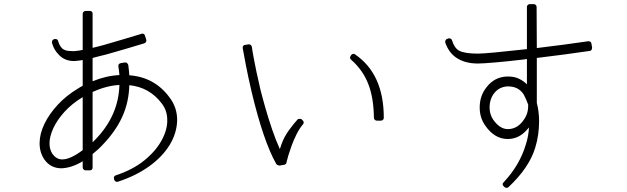

<svg xmlns="http://www.w3.org/2000/svg" viewBox="-20 -841 3040 931"><path d="M429 -395Q497 -426 559 -429Q555 -280 442 -164Q439 -161 436 -158Q433 -155 429 -151ZM381 -370V-113Q321 -68 282 -68H281Q254 -68 234 -95Q220 -117 220 -146Q220 -178 238 -218Q256 -258 292 -298Q328 -338 381 -370ZM548 41Q550 41 552 40Q638 12 702.5 -34Q767 -80 802.5 -138Q838 -196 839 -259Q839 -321 801 -370Q729 -467 607 -476Q606 -488 605 -500.5Q604 -513 602 -526Q600 -532 596 -535Q593 -538 588 -538Q587 -538 586.5 -538Q586 -538 585 -538L566 -535Q552 -532 554 -519Q556 -508 557 -497.5Q558 -487 559 -477Q495 -474 429 -447V-560Q443 -564 459.5 -568Q476 -572 496 -577Q543 -590 593 -605Q643 -620 680 -631Q684 -632 688 -638Q691 -642 689 -649L683 -668Q680 -678 670 -678Q668 -678 667.5 -677.5Q667 -677 666 -677Q629 -666 579.5 -651Q530 -636 484 -623Q469 -619 455.5 -615.5Q442 -612 429 -609V-774Q429 -788 415 -788H395Q390 -788 385.5 -784Q381 -780 381 -774V-599Q370 -597 362 -595.5Q354 -594 348 -594Q345 -593 340 -593H335Q310 -593 298 -597Q286 -601 280 -608Q268 -620 262 -642Q259 -652 248 -652Q247 -652 247 -652Q247 -652 246 -652L243 -651Q237 -650 234 -645Q231 -638 232 -633Q242 -599 262 -579Q291 -545 339 -545H340Q343 -545 346 -545.5Q349 -546 351 -546Q358 -547 365.5 -547.5Q373 -548 381 -550V-425Q375 -422 369 -418.5Q363 -415 357 -411Q302 -378 260.5 -333.5Q219 -289 195.5 -240.5Q172 -192 172 -146Q172 -102 195 -68Q225 -25 278 -25H279Q328 -27 381 -59V-29Q381 -23 385.5 -19Q390 -15 395 -15H415Q429 -15 429 -29V-94Q441 -104 453 -114.5Q465 -125 476 -137Q540 -203 572.5 -274Q605 -345 607 -428Q704 -418 763 -341Q791 -306 791 -259Q792 -212 763.5 -160Q735 -108 679.5 -63Q624 -18 542 9Q529 14 533 27L534 31Q536 37 541 39Q545 41 548 41Z M1827 -256Q1833 -256 1837 -260Q1841 -263 1841 -270Q1841 -482 1702 -577Q1699 -580 1694 -580Q1693 -580 1692.5 -579.5Q1692 -579 1691 -579Q1686 -579 1682 -573L1680 -569Q1673 -560 1683 -551Q1739 -502 1765.5 -434.5Q1792 -367 1793 -270Q1793 -264 1797.5 -260Q1802 -256 1807 -256ZM1331 -38Q1332 -38 1332.5 -38Q1333 -38 1334 -38L1358 -42Q1367 -44 1369 -52Q1370 -57 1371 -61.5Q1372 -66 1373 -68Q1373 -70 1378.5 -88.5Q1384 -107 1394 -134.5Q1404 -162 1418 -190Q1432 -218 1449 -238Q1457 -248 1448 -257L1444 -261Q1441 -265 1434 -265Q1431 -265 1428.5 -264Q1426 -263 1424 -263Q1404 -241 1381 -209.5Q1358 -178 1345 -142Q1343 -136 1341 -130Q1339 -124 1337 -118Q1317 -162 1299.5 -213.5Q1282 -265 1267.5 -315.5Q1253 -366 1243 -406Q1232 -452 1223.5 -493Q1215 -534 1210 -561Q1207 -579 1204.5 -592.5Q1202 -606 1201 -615Q1197 -626 1187 -626Q1186 -626 1185.5 -626Q1185 -626 1185 -626L1168 -623Q1162 -623 1159 -618Q1156 -613 1157 -607Q1161 -584 1172 -526.5Q1183 -469 1200 -396Q1257 -157 1319 -47Q1323 -40 1331 -40Z M2444 -422Q2495 -422 2520 -382Q2525 -373 2531 -359Q2537 -345 2541 -334V-327Q2541 -301 2531.5 -280.5Q2522 -260 2507 -244Q2480 -215 2442 -215Q2404 -215 2372 -260Q2354 -286 2354 -320Q2354 -361 2377 -390Q2400 -419 2439 -422Q2440 -422 2441.5 -422Q2443 -422 2444 -422ZM2436 70Q2442 70 2446 66Q2546 -28 2575 -124Q2585 -156 2589.5 -188.5Q2594 -221 2594 -253Q2594 -300 2583 -342V-560Q2651 -568 2717.5 -577Q2784 -586 2839 -594Q2845 -594 2848 -599Q2851 -604 2851 -610L2848 -629Q2846 -641 2834 -641Q2833 -641 2833 -641Q2833 -641 2832 -641Q2778 -633 2714 -624.5Q2650 -616 2583 -608L2582 -807Q2582 -813 2578 -817Q2574 -821 2568 -821H2549Q2543 -821 2538.5 -816.5Q2534 -812 2535 -806V-603L2518 -601Q2438 -592 2378 -586.5Q2318 -581 2297 -581Q2232 -581 2205 -596Q2183 -609 2172 -645Q2169 -655 2158 -655Q2157 -655 2156.5 -655Q2156 -655 2155 -655L2150 -653Q2144 -652 2141 -647Q2138 -640 2139 -635Q2155 -588 2190 -563Q2232 -533 2297 -533Q2320 -533 2379 -538Q2438 -543 2523 -553L2529 -554L2535 -555V-432Q2522 -446 2499 -458Q2476 -470 2445 -470H2444Q2442 -470 2440 -470Q2438 -470 2437 -470Q2377 -467 2340 -419Q2306 -377 2306 -320Q2306 -270 2333 -232Q2378 -167 2442 -167Q2498 -167 2538 -215Q2543 -220 2545 -223Q2544 -202 2540 -180.5Q2536 -159 2529 -138Q2499 -39 2422 43Q2412 52 2423 63L2426 66Q2432 70 2436 70Z"/></svg>

Font: Kokoro
Style: Regular
Weight: 400
Version: Version 1.00